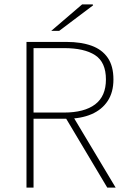

<svg xmlns="http://www.w3.org/2000/svg" viewBox="-20 -850 574 870"><path d="M100 0V-660H282Q347 -660 394.5 -643Q442 -626 468 -588.5Q494 -551 494 -490Q494 -432 468 -392.5Q442 -353 394.5 -332.5Q347 -312 282 -312H132V0ZM132 -340H270Q362 -340 411 -377Q460 -414 460 -490Q460 -568 411 -600Q362 -632 270 -632H132ZM466 0 274 -322 310 -324 504 0ZM212 -710 352 -830H400L402 -826L248 -710Z"/></svg>

Font: SourceSans3VF
Style: Regular
Weight: 200
Designer: Paul D. Hunt
Foundry: Adobe
Version: Version 3.052;hotconv 1.1.0;makeotfexe 2.6.0